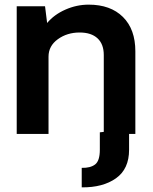

<svg xmlns="http://www.w3.org/2000/svg" viewBox="-20 -577 658 827"><path d="M563 -356V0H536V68Q536 151 479.5 191Q423 231 332 230V146Q369 147 389.5 131.5Q410 116 410 68V-7L427 -9V-340Q427 -387 400 -412Q373 -437 323 -437Q269 -437 229 -408Q189 -379 189 -333V0H52V-550H174L183 -478Q213 -514 261.5 -535.5Q310 -557 362 -557Q456 -557 509.5 -504Q563 -451 563 -356Z"/></svg>

Font: Oakes Grotesk
Style: Bold
Weight: 600
Designer: Samuel Oakes
Foundry: Samuel Oakes
Version: Version 1.000;PS 001.000;hotconv 1.0.88;makeotf.lib2.5.64775